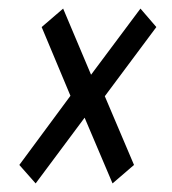

<svg xmlns="http://www.w3.org/2000/svg" viewBox="-20 -528 400 447"><path d="M63 -101 25 -144 144 -305 77 -465 127 -508 192 -354 307 -508 344 -465 224 -304 292 -144 242 -101 177 -254Z"/></svg>

Font: Georama Condensed
Style: Italic
Weight: 400
Width: 3
Italic angle: -9°
Designer: Jean-Baptiste Levee
Foundry: Production Type
Version: Version 1.000